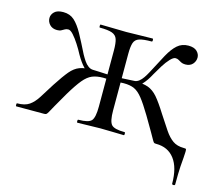

<svg xmlns="http://www.w3.org/2000/svg" viewBox="-84 -498 836 735"><g transform="rotate(15 334.5 -130.0)"><path d="M653.6 131.2Q653.6 68.2 627.9 34.1Q602.2 0 555 0Q549.8 0 547.2 -1.1Q544.6 -2.2 540 -10.4Q535.4 -18.6 524.2 -38.3Q513 -58 490.4 -96Q466.4 -136 450.1 -156.5Q433.8 -177 417.3 -184.5Q400.8 -192 375.6 -192Q358.6 -192 335.2 -189L334.2 -207Q360.2 -208 380.8 -209.5Q401.4 -211 410 -211Q446.2 -211 466.9 -203.5Q487.6 -196 504.9 -176Q522.2 -156 547.2 -116Q568.8 -82.6 584.4 -59.5Q600 -36.4 617.3 -24.2Q634.6 -12 661 -12Q669.2 -12 670.3 -10.5Q671.4 -9 671.4 0Q671.4 10 670.1 23.1Q668.8 36.2 667.2 60.5Q665.6 84.8 665.6 131.2Q665.6 135.2 659.6 135.2Q653.6 135.2 653.6 131.2ZM0.6 0Q-1.6 0 -1.6 -6Q-1.6 -12 0.6 -12Q31 -12 48.4 -24Q65.8 -36 80.5 -59.1Q95.2 -82.2 116.2 -116Q142.2 -156 159 -176Q175.8 -196 195.5 -203.5Q215.2 -211 249 -211Q259.6 -211 273.3 -210.1Q287 -209.2 303.9 -208.6Q320.8 -208 338.8 -207L337.8 -189Q312 -192 294.4 -192Q268.4 -192 250.5 -184.5Q232.6 -177 215.6 -156.5Q198.6 -136 174.6 -96Q152.8 -59.2 142.2 -39.7Q131.6 -20.2 126.7 -11.7Q121.8 -3.2 119 -1.6Q116.2 0 110.8 0ZM249 -194.2Q229 -194.2 213.4 -211Q197.8 -227.8 183 -253.8Q173.6 -272 161.2 -291.2Q148.8 -310.4 137.3 -323.2Q125.8 -336 117.2 -336Q109.8 -336 104.1 -332.8Q98.4 -329.6 92 -326Q85.6 -322.4 75.4 -322.4Q56.8 -322.4 46.2 -333.7Q35.6 -345 35.6 -359.8Q35.6 -373.6 46.7 -384.4Q57.8 -395.2 81.6 -395.2Q108.2 -395.2 125.7 -379.3Q143.2 -363.4 159.9 -333Q176.6 -302.6 198.4 -258.6Q205 -246.6 212.4 -235.6Q219.8 -224.6 229.1 -217.8Q238.4 -211 249 -211ZM243.2 0Q240.4 0 240.4 -6Q240.4 -12 243.2 -12Q283.8 -12 295 -25Q306.2 -38 306.2 -81V-303.4Q306.2 -332.4 301.3 -347.4Q296.4 -362.4 280.5 -368.2Q264.6 -374 231.6 -374Q229.4 -374 229.4 -380Q229.4 -386 231.6 -386Q258.2 -386 283.8 -385Q309.4 -384 333.4 -384Q358.8 -384 384.4 -385Q410 -386 437.2 -386Q440.2 -386 440.2 -380Q440.2 -374 437.2 -374Q404.4 -374 388.4 -368.8Q372.4 -363.6 367.5 -348.6Q362.6 -333.6 362.6 -304.6V-81Q362.6 -38 374.1 -25Q385.6 -12 426.8 -12Q429 -12 429 -6Q429 0 426.8 0Q407.4 0 383.1 -1Q358.8 -2 333.4 -2Q309.4 -2 285.7 -1Q262 0 243.2 0ZM410 -194.2V-211Q420.6 -211 429.6 -217.8Q438.6 -224.6 446 -235.6Q453.4 -246.6 459.8 -258.6Q482.6 -302.6 499.2 -333Q515.8 -363.4 533.8 -379.3Q551.8 -395.2 577.4 -395.2Q600.4 -395.2 611.5 -384.4Q622.6 -373.6 622.6 -359.8Q622.6 -345 612.5 -333.7Q602.4 -322.4 583.6 -322.4Q573.6 -322.4 566.7 -326Q559.8 -329.6 554.6 -332.8Q549.4 -336 542 -336Q533.6 -336 521.5 -323.2Q509.4 -310.4 497.4 -291.2Q485.4 -272 475.2 -253.8Q461.6 -227.8 445.9 -211Q430.2 -194.2 410 -194.2Z"/></g></svg>

Font: Cormorant Infant Light
Style: Regular
Weight: 300
Designer: Christian Thalmann (Catharsis Fonts)
Foundry: Catharsis Fonts
Version: Version 4.001